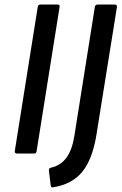

<svg xmlns="http://www.w3.org/2000/svg" viewBox="-20 -675 535 844"><path d="M55 0Q44 0 45 -11L146 -645Q148 -655 157 -655H233Q244 -655 242 -645L141 -11Q139 0 131 0ZM216 148Q205 151 203 141L195 75Q194 64 204 62Q246 53 271.5 19Q297 -15 307 -78L397 -645Q399 -655 409 -655H484Q495 -655 494 -644L404 -83Q387 23 343 78.5Q299 134 216 148Z"/></svg>

Font: Sofia Sans Semi Condensed SemiBold
Style: Italic
Weight: 600
Italic angle: -9°
Version: Version 4.100